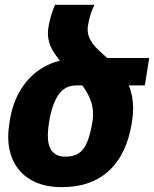

<svg xmlns="http://www.w3.org/2000/svg" viewBox="-20 -770 642 800"><path d="M583.5 -414.1H516.6Q534.7 -371.1 534.7 -318.8Q534.7 -291 529.8 -262.2L529.3 -258.8Q508.8 -128.4 434.6 -59.3Q360.4 9.8 237.3 9.8Q166.5 9.8 116.2 -16.6Q65.9 -43 40 -90.6Q14.2 -138.2 14.2 -200.7Q14.2 -226.1 18.6 -252.4L21 -269Q36.1 -364.3 90.1 -429.7Q144 -495.1 229.5 -517.6Q205.6 -545.9 192.6 -573.2Q179.7 -600.6 179.7 -631.8Q179.7 -644.5 181.6 -654.8Q185.5 -680.2 191.9 -701.4Q198.2 -722.7 203.1 -734.9Q208 -747.1 209.5 -750H374Q372.6 -747.6 367.7 -737.1Q362.8 -726.6 356.7 -707.5Q350.6 -688.5 346.7 -664.1Q345.2 -656.2 345.2 -647.9Q345.2 -625 356 -605.2Q366.7 -585.4 381.3 -570.6Q396 -555.7 426.8 -528.3H601.6ZM367.7 -293.5Q367.7 -327.1 356 -356.4Q344.2 -385.7 322.8 -414.1H298.8H298.3Q249.5 -414.1 222.7 -373.8Q195.8 -333.5 184.1 -258.8Q179.2 -228 179.2 -206.5Q179.2 -117.2 252.4 -117.2Q286.6 -117.2 308.1 -131.3Q329.6 -145.5 343 -177.5Q356.4 -209.5 365.7 -265.6Q367.7 -278.8 367.7 -293.5Z"/></svg>

Font: Mardoto Black
Style: Italic
Weight: 900
Italic angle: -12°
Designer: Christian Robertson, Vahan Hovhannisyan
Foundry: Google
Version: Version 1.000